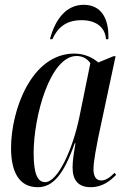

<svg xmlns="http://www.w3.org/2000/svg" viewBox="-20 -769 526 799"><path d="M188 -606H198C218 -650 251 -685 319 -685C384 -685 418 -652 421 -606H431C434 -690 403 -749 328 -749C253 -749 208 -684 188 -606ZM137 10C200 10 245 -42 291 -173H294C288 -136 282 -104 282 -72C282 -18 307 10 357 10C407 10 439 -17 463 -41L457 -50C437 -30 420 -18 401 -18C380 -18 369 -35 369 -65C369 -98 382 -161 388 -193L461 -535H452L389 -509C368 -527 335 -546 289 -546C111 -546 26 -311 26 -153C26 -54 59 10 137 10ZM168 -11C136 -11 120 -46 120 -132C120 -284 188 -536 299 -536C320 -536 342 -527 356 -506L311 -285C282 -143 219 -11 168 -11Z"/></svg>

Font: Noto Serif Display ExtraCondensed Medium
Style: Italic
Weight: 500
Width: 2
Italic angle: -12°
Designer: Monotype Design Team
Foundry: Monotype Imaging Inc.
Version: Version 2.009